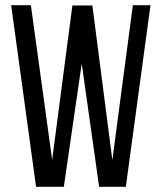

<svg xmlns="http://www.w3.org/2000/svg" viewBox="-20 -720 623 740"><path d="M295 -475 362 0H465L560 -700H492L413 -103L336 -699H259L181 -104L99 -700H23L119 0H226Z"/></svg>

Font: VL Bebas Neue Regular
Style: Regular
Weight: 400
Designer: Ryoichi Tsunekawa
Foundry: Ryoichi Tsunekawa
Version: Version 001.003